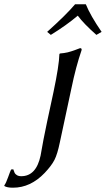

<svg xmlns="http://www.w3.org/2000/svg" viewBox="-88 -664 495 897"><path d="M313 -644Q334.5 -590.8 386.7 -515.1L362.3 -501Q302.7 -553.7 275.4 -590.8Q221.7 -545.4 149.4 -501L132.3 -515.1Q221.7 -595.2 262.7 -644ZM101.6 63Q102.5 59.1 105.5 41.3Q108.4 23.4 115.2 -12.2Q122.1 -47.9 132.3 -96.2L162.1 -234.9Q188 -357.9 189.5 -411.1L191.9 -414.1Q201.7 -414.6 211.4 -416.3Q221.2 -418 228 -419.4Q234.9 -420.9 244.6 -424.1Q254.4 -427.2 258.5 -428.7Q262.7 -430.2 272.9 -434.1Q283.2 -438 286.1 -439Q295.4 -439 293 -429.2Q266.6 -353 245.6 -251L191.4 2Q180.2 56.2 166.5 83Q152.8 109.9 120.6 144Q54.7 212.9 -27.3 212.9Q-55.7 212.9 -67.4 205.1L-67.9 202.1Q-60.1 191.9 -50.3 164.3Q-40.5 136.7 -36.1 127.9L-25.9 127Q-22 139.2 -19.5 144Q-17.1 148.9 -9.3 154.1Q-1.5 159.2 11.2 159.2Q81.1 159.2 101.6 63Z"/></svg>

Font: Linux Biolinum
Style: Italic
Weight: 400
Italic angle: -12°
Designer: Philipp H. Poll
Foundry: Philipp H. Poll
Version: Version 1.1.3 ; ttfautohint (v0.9)